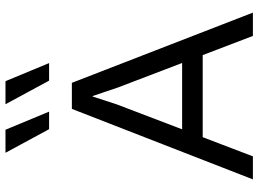

<svg xmlns="http://www.w3.org/2000/svg" viewBox="-141 -801 942 700"><g transform="rotate(-90 330.0 -451.0)"><path d="M26 0 283 -660H378L634 0H549L361 -492L330 -584H328L299 -495L110 0ZM152 -183V-258H505V-183ZM207 -902 273 -743H209L123 -902ZM384 -902 450 -743H386L300 -902Z"/></g></svg>

Font: Work Sans
Style: Regular
Weight: 400
Designer: Wei Huang
Foundry: Wei Huang
Version: Version 2.006; ttfautohint (v1.8.1.43-b0c9)